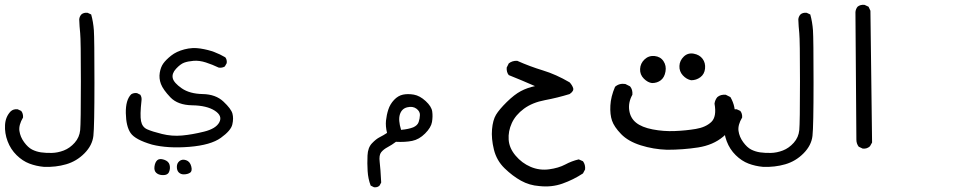

<svg xmlns="http://www.w3.org/2000/svg" viewBox="-20 -451 4040 801"><path d="M163.1 245.1Q130.9 242.2 102.5 231.4Q74.2 220.7 49.3 196.3Q24.4 171.9 11.7 138.2Q-1 104.5 1 70.3Q2.9 36.1 24.4 13.7Q36.1 2.9 53.7 4.9L68.4 11.7Q77.1 22.5 76.2 39.1Q57.6 70.3 61 95.2Q64.5 120.1 80.6 142.1Q96.7 164.1 113.8 172.9Q130.9 181.6 150.9 184.6Q170.9 187.5 195.8 187Q220.7 186.5 246.1 176.8Q271.5 167 291.5 144.5Q311.5 122.1 314.5 91.8Q317.4 61.5 317.4 -111.3Q317.4 -284.2 314.5 -312.5Q311.5 -340.8 310.5 -370.1Q311.5 -381.8 319.3 -390.6Q329.1 -399.4 345.7 -397.5L360.4 -390.6Q369.1 -359.4 371.6 -324.7Q374 -290 374 -106.9Q374 76.2 369.6 115.7Q365.2 155.3 332.5 188.5Q299.8 221.7 255.9 234.4Q211.9 247.1 163.1 245.1Z M655.3 279.3Q640.6 278.3 631.3 269.5Q622.1 260.7 624.5 243.2Q627 225.6 636.2 217.3Q645.5 209 664.6 215.3Q683.6 221.7 687.5 236.8Q691.4 252 685.1 266.6Q678.7 281.2 655.3 279.3ZM746.1 276.4Q734.4 276.4 726.1 268.6Q717.8 260.7 717.8 245.1Q717.8 229.5 729 220.7Q740.2 211.9 756.3 217.3Q772.5 222.7 777.8 242.7Q783.2 262.7 772.9 269.5Q762.7 276.4 746.1 276.4ZM614.3 152.3Q543.9 131.8 524.9 104Q505.9 76.2 504.9 21Q503.9 -34.2 527.3 -57.6Q538.1 -64.5 551.8 -62.5L565.4 -55.7Q572.3 -44.9 570.3 -31.2Q563.5 29.3 568.4 54.2Q573.2 79.1 593.8 88.4Q614.3 97.7 655.8 107.9Q697.3 118.2 739.7 114.3Q782.2 110.4 831.5 98.1Q880.9 85.9 895 59.1Q909.2 32.2 876 10.7Q842.8 -10.7 782.2 -11.7Q721.7 -12.7 690.9 -44.9Q660.2 -77.1 651.4 -100.6Q642.6 -124 646.5 -147.5Q650.4 -170.9 661.1 -186Q671.9 -201.2 693.8 -218.8Q715.8 -236.3 749.5 -245.1Q783.2 -253.9 816.4 -248.5Q849.6 -243.2 874 -233.9Q898.4 -224.6 919.9 -211.9Q927.7 -202.1 925.8 -187.5L918 -173.8Q907.2 -167 892.6 -168.9Q866.2 -181.6 838.9 -190.4Q811.5 -199.2 787.6 -197.3Q763.7 -195.3 748 -189.5Q732.4 -183.6 714.4 -164.1Q696.3 -144.5 700.7 -125Q705.1 -105.5 738.3 -82.5Q771.5 -59.6 825.7 -58.6Q879.9 -57.6 912.1 -27.3Q944.3 2.9 949.7 22.9Q955.1 43 949.2 68.4Q943.4 93.8 901.4 124Q859.4 154.3 770 161.6Q680.7 168.9 614.3 152.3Z M1540 330.1 1526.4 323.2Q1515.6 294.9 1513.7 262.7Q1511.7 230.5 1513.2 197.8Q1514.6 165 1531.7 147Q1548.8 128.9 1564.5 121.1Q1580.1 113.3 1594.7 103.5Q1587.9 76.2 1590.3 52.2Q1592.8 28.3 1600.1 5.9Q1607.4 -16.6 1624 -34.2Q1640.6 -51.8 1661.1 -56.2Q1681.6 -60.5 1706.5 -56.2Q1731.4 -51.8 1755.9 -29.3Q1780.3 -6.8 1783.2 14.2Q1786.1 35.2 1782.2 58.1Q1778.3 81.1 1753.4 106Q1728.5 130.9 1699.7 136.7Q1670.9 142.6 1631.8 140.6Q1615.2 153.3 1597.7 162.6Q1580.1 171.9 1570.3 184.1Q1560.5 196.3 1564 224.6Q1567.4 252.9 1570.3 310.5L1563.5 323.2Q1554.7 332 1540 330.1ZM1704.1 80.1Q1721.7 72.3 1726.6 58.1Q1731.4 43.9 1731.9 28.8Q1732.4 13.7 1717.3 2.4Q1702.1 -8.8 1679.2 -3.4Q1656.2 2 1648.4 25.9Q1640.6 49.8 1653.3 90.8Q1684.6 87.9 1704.1 80.1Z M2229.5 325.2Q2188.5 322.3 2153.3 302.7Q2118.2 283.2 2085 251Q2051.8 218.8 2040.5 172.9Q2029.3 127 2032.7 88.4Q2036.1 49.8 2049.3 27.8Q2062.5 5.9 2094.2 -25.4Q2126 -56.6 2152.8 -70.8Q2179.7 -85 2211.9 -91.8Q2183.6 -104.5 2156.2 -115.7Q2128.9 -127 2102.5 -137.7Q2092.8 -149.4 2093.8 -168.9L2102.5 -186.5Q2117.2 -198.2 2137.7 -197.3Q2190.4 -173.8 2245.1 -157.2Q2299.8 -140.6 2356.4 -107.4Q2367.2 -95.7 2371.1 -83.5Q2375 -71.3 2356.4 -58.6Q2305.7 -43 2253.4 -33.2Q2201.2 -23.4 2166 2.4Q2130.9 28.3 2115.2 62.5Q2099.6 96.7 2102.1 131.8Q2104.5 167 2130.9 198.2Q2157.2 229.5 2193.8 245.1Q2230.5 260.7 2270.5 255.4Q2310.5 250 2337.9 235.4Q2365.2 220.7 2394.5 213.9L2412.1 221.7Q2422.9 236.3 2420.9 255.9L2412.1 272.5Q2372.1 298.8 2326.7 314.9Q2281.2 331.1 2229.5 325.2Z M2762.7 173.8Q2706.1 171.9 2653.3 155.3Q2600.6 138.7 2571.3 108.4Q2542 78.1 2533.2 52.2Q2524.4 26.4 2526.4 -10.7Q2528.3 -47.9 2545.9 -88.9Q2563.5 -104.5 2588.9 -100.6L2608.4 -90.8Q2620.1 -77.1 2618.2 -55.7Q2600.6 -24.4 2605 8.3Q2609.4 41 2633.3 60.5Q2657.2 80.1 2703.1 88.9Q2749 97.7 2795.4 95.7Q2841.8 93.8 2882.8 86.9Q2923.8 80.1 2947.3 58.1Q2970.7 36.1 2960.9 -18.6Q2962.9 -34.2 2972.7 -45.9Q2986.3 -57.6 3007.8 -55.7L3027.3 -45.9Q3050.8 -4.9 3044.9 39.6Q3039.1 84 2997.1 119.1Q2955.1 154.3 2892.6 164.1Q2830.1 173.8 2762.7 173.8ZM2700.2 -104.5Q2682.6 -106.4 2666 -123Q2649.4 -139.6 2650.4 -163.1Q2651.4 -186.5 2668.9 -203.1Q2686.5 -219.7 2710.9 -217.3Q2735.4 -214.8 2748 -195.8Q2760.7 -176.8 2756.3 -152.3Q2752 -127.9 2736.8 -116.2Q2721.7 -104.5 2700.2 -104.5ZM2863.3 -116.2Q2843.8 -120.1 2828.6 -136.7Q2813.5 -153.3 2814.5 -175.8Q2815.4 -198.2 2832.5 -214.8Q2849.6 -231.4 2874 -227.1Q2898.4 -222.7 2911.1 -205.6Q2923.8 -188.5 2921.4 -165Q2918.9 -141.6 2901.9 -128.9Q2884.8 -116.2 2863.3 -116.2Z M3163.1 245.1Q3130.9 242.2 3102.5 231.4Q3074.2 220.7 3049.3 196.3Q3024.4 171.9 3011.7 138.2Q2999 104.5 3001 70.3Q3002.9 36.1 3024.4 13.7Q3036.1 2.9 3053.7 4.9L3068.4 11.7Q3077.1 22.5 3076.2 39.1Q3057.6 70.3 3061 95.2Q3064.5 120.1 3080.6 142.1Q3096.7 164.1 3113.8 172.9Q3130.9 181.6 3150.9 184.6Q3170.9 187.5 3195.8 187Q3220.7 186.5 3246.1 176.8Q3271.5 167 3291.5 144.5Q3311.5 122.1 3314.5 91.8Q3317.4 61.5 3317.4 -111.3Q3317.4 -284.2 3314.5 -312.5Q3311.5 -340.8 3310.5 -370.1Q3311.5 -381.8 3319.3 -390.6Q3329.1 -399.4 3345.7 -397.5L3360.4 -390.6Q3369.1 -359.4 3371.6 -324.7Q3374 -290 3374 -106.9Q3374 76.2 3369.6 115.7Q3365.2 155.3 3332.5 188.5Q3299.8 221.7 3255.9 234.4Q3211.9 247.1 3163.1 245.1Z M3579.1 168.9 3562.5 161.1Q3552.7 148.4 3552.7 131.8L3548.8 -400.4Q3549.8 -413.1 3557.6 -422.9Q3569.3 -432.6 3586.9 -430.7L3603.5 -422.9L3611.3 -406.2L3618.2 143.6L3609.4 159.2Q3596.7 170.9 3579.1 168.9Z"/></svg>

Font: NaikaiFont
Style: Regular
Weight: 400
Version: Version 1.67